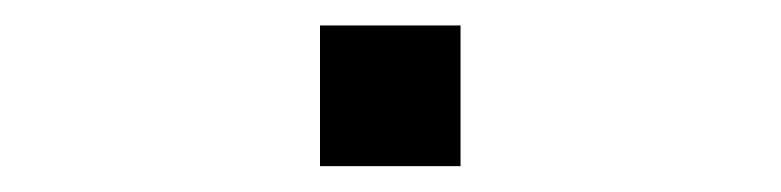

<svg xmlns="http://www.w3.org/2000/svg" viewBox="-20 -330 610 150"><path d="M230 -200.2V-310.1H339.8V-200.2Z"/></svg>

Font: Horta
Style: Regular
Weight: 600
Width: 3
Version: Version 0.11